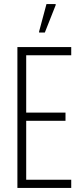

<svg xmlns="http://www.w3.org/2000/svg" viewBox="-20 -918 398 938"><path d="M65 0V-688H328V-648H108V-368H300V-328H108V-40H328V0ZM171 -759V-764L207 -898H252V-893L199 -759Z"/></svg>

Font: Saira ExtraCondensed ExtraLight
Style: Regular
Weight: 250
Width: 2
Designer: Hector Gatti with collaboration of the Omnibus-Type team
Foundry: Omnibus-Type
Version: Version 1.101